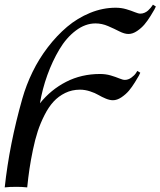

<svg xmlns="http://www.w3.org/2000/svg" viewBox="-52 -522 689 825"><path d="M20 280.8Q-13.7 280.8 -31.7 283.2Q-11.7 97.7 43.9 -98.1Q60.5 -156.7 87.9 -212.9Q115.2 -269 153.6 -319.1Q191.9 -369.1 236.3 -406.7Q280.8 -444.3 335 -466.6Q389.2 -488.8 444.8 -488.8Q469.2 -488.8 490.7 -482.4Q512.2 -476.1 527.3 -469.7Q542.5 -463.4 551.3 -463.4Q560.5 -463.4 569.3 -467.3Q578.1 -471.2 584.2 -476.8Q590.3 -482.4 595.2 -488.3Q600.1 -494.1 602.5 -498L605 -502L617.7 -494.1Q615.7 -489.3 611.6 -481.4Q607.4 -473.6 594.7 -453.1Q582 -432.6 568.8 -417Q555.7 -401.4 536.9 -388.7Q518.1 -376 500 -376Q482.9 -376 460.9 -387.2Q439 -398.4 412.4 -409.9Q385.7 -421.4 358.4 -421.4Q314.5 -421.4 273.7 -390.6Q232.9 -359.9 202.9 -309.3Q172.9 -258.8 151.4 -199.2Q129.9 -139.6 119.6 -78.1Q166.5 -136.7 232.2 -170.4Q297.9 -204.1 377.9 -204.1Q402.3 -204.1 423.8 -197.8Q445.3 -191.4 460.4 -185.1Q475.6 -178.7 484.4 -178.7Q499 -178.7 512.5 -188.5Q525.9 -198.2 532.2 -208L538.1 -217.3L550.8 -209.5Q548.8 -204.6 544.7 -196.8Q540.5 -189 527.8 -168.5Q515.1 -147.9 502 -132.3Q488.8 -116.7 470 -104Q451.2 -91.3 433.1 -91.3Q419.4 -91.3 402.3 -98.4Q385.3 -105.5 370.8 -114Q356.4 -122.6 334.7 -129.6Q313 -136.7 291.5 -136.7Q257.3 -136.7 228.3 -122.6Q199.2 -108.4 178 -85.2Q156.7 -62 139.2 -27.3Q121.6 7.3 110.1 42.5Q98.6 77.6 89.4 122.3Q80.1 167 74.7 203.4Q69.3 239.7 64.9 283.2Q42 280.8 20 280.8Z"/></svg>

Font: Flanker
Style: Italic
Weight: 400
Italic angle: -12°
Designer: Flanker
Version: Version 2.027